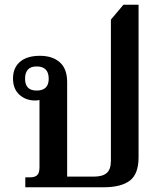

<svg xmlns="http://www.w3.org/2000/svg" viewBox="-20 -792 689 812"><path d="M87 0V-42H107Q127 -42 137 -51Q147 -60 147 -85V-369Q138 -367 128 -367Q89 -367 62 -391.5Q35 -416 35 -460Q35 -505 64.5 -530.5Q94 -556 149 -556Q202 -556 233 -528.5Q264 -501 264 -445V-45H376Q414 -45 431.5 -60.5Q449 -76 449 -112V-709L502 -772H566V-127Q566 -56 529 -28Q492 0 418 0ZM135 -409Q186 -409 186 -459Q186 -511 135 -511Q86 -511 86 -459Q86 -409 135 -409Z"/></svg>

Font: Noto Serif Thai SemiBold
Style: Regular
Weight: 600
Designer: Monotype Design Team
Foundry: Monotype Imaging Inc.
Version: Version 2.001; ttfautohint (v1.8.4.7-5d5b)